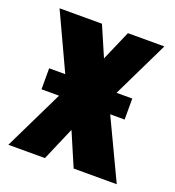

<svg xmlns="http://www.w3.org/2000/svg" viewBox="-97 -561 580 638"><g transform="rotate(20 193.0 -242.0)"><path d="M42.5 -210.9H336.4V-285.2H42.5ZM2 0H131.3L216.8 -198.7L241.2 -203.6L377.4 -484.4H248.5L163.6 -289.1L140.1 -284.2ZM6.8 -484.4 138.2 -201.7 147.9 -198.2 232.9 0H385.3L249.5 -286.6L240.7 -290L156.7 -484.4Z"/></g></svg>

Font: Roboto Flex
Style: wght 700 wdth 25 opsz 34 GRAD 0.00 slnt 0.00 XTRA 468 XOPQ 96 YOPQ 79 YTLC 514 YTUC 712 YTAS 750 YTDE -203.00 YTFI 738
Weight: 700
Width: 1
Designer: Berlow after Robertson
Foundry: Google
Version: Version 3.100